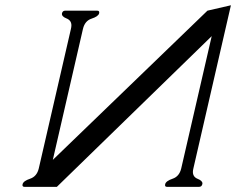

<svg xmlns="http://www.w3.org/2000/svg" viewBox="-20 -727 918 747"><path d="M803.7 -586.4 201.2 0H75.7Q67.4 0 67.4 -6.8Q67.4 -8.3 67.9 -10.3Q70.8 -22.9 97.2 -31.7Q123.5 -40.5 130.9 -71.8L255.9 -614.3Q257.8 -622.1 257.8 -628.4Q257.8 -647.9 238.3 -655.5Q218.8 -663.1 221.2 -675.3Q223.6 -685.5 233.9 -685.5H357.9Q368.2 -685.5 365.7 -675.3Q362.8 -663.1 336.4 -654.5Q310.1 -646 302.7 -614.3L185.5 -105L787.1 -685.5L878.4 -706.5L732.4 -71.8Q730.5 -64 730.5 -58.1Q730.5 -38.6 749 -31.2Q767.6 -23.9 767.6 -13.2Q767.6 -11.7 767.1 -10.3Q764.6 0 754.4 0H629.9Q620.1 0 622.6 -10.3Q625.5 -22.9 651.6 -31.7Q677.7 -40.5 685.1 -71.8Z"/></svg>

Font: Caudex
Style: Italic
Weight: 400
Italic angle: -13°
Version: Version 1.04